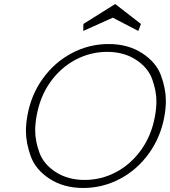

<svg xmlns="http://www.w3.org/2000/svg" viewBox="-20 -927 845 955"><path d="M394 8Q297 8 227 -37.5Q157 -83 133 -149.5Q109 -216 109 -275Q109 -311 116 -350Q134 -454 192.5 -535.5Q251 -617 337 -662.5Q423 -708 520 -708Q617 -708 687 -662.5Q757 -617 781 -551Q805 -485 805 -426Q805 -389 798 -350Q780 -247 721.5 -165Q663 -83 577 -37.5Q491 8 394 8ZM401 -32Q484 -32 557.5 -71Q631 -110 682.5 -182Q734 -254 751 -350Q758 -388 758 -423Q758 -475 737 -533Q716 -591 656 -630Q596 -669 513 -669Q430 -669 356 -630Q282 -591 230.5 -519Q179 -447 162 -350Q155 -312 155 -278Q155 -226 176 -168Q197 -110 257.5 -71Q318 -32 401 -32ZM394 -773 395 -808 553 -907 681 -808 668 -773 541 -839Z"/></svg>

Font: Fz Poppins ExtLt
Style: Italic
Weight: 200
Italic angle: -10°
Designer: Ninad Kale (Devanagari), Jonny Pinhorn (Latin)
Foundry: Indian Type Foundry
Version: Vit hóa bi Vntype.Com & FontZin.Com